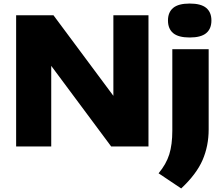

<svg xmlns="http://www.w3.org/2000/svg" viewBox="-20 -826 1260 1083"><path d="M71 0V-740H281.5L619.5 -285.5V-740H817.5V0H607L269 -454.5V0ZM1002 237 874.5 151.5Q917.5 100 934.8 44.8Q952 -10.5 952 -89V-548.5H1157V-96Q1157 -2.5 1122.5 77Q1088 156.5 1002 237ZM1050 -614.5Q986.5 -614.5 957 -639Q927.5 -663.5 927.5 -710.5Q927.5 -757 957 -781.5Q986.5 -806 1050 -806Q1113.5 -806 1143 -781.5Q1172.5 -757 1172.5 -710.5Q1172.5 -663.5 1143 -639Q1113.5 -614.5 1050 -614.5Z"/></svg>

Font: Encode Sans Expanded Expanded ExtraBold
Style: Regular
Weight: 800
Width: 7
Designer: Multiple Designers
Foundry: Impallari Type
Version: Version 3.000; ttfautohint (v1.8.3) -l 8 -r 50 -G 200 -x 14 